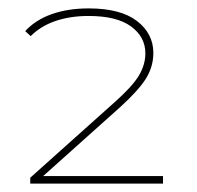

<svg xmlns="http://www.w3.org/2000/svg" viewBox="-20 -764 470 457"><path d="M52 -341 252 -520Q295 -558 310.5 -584Q326 -610 326 -637Q326 -676 292 -701Q258 -726 191 -726Q147 -726 112 -714Q77 -702 53 -678L40 -690Q65 -717 103.5 -730.5Q142 -744 191 -744Q267 -744 306 -714Q345 -684 345 -638Q345 -606 328 -578Q311 -550 266 -509L75 -338L64 -345H368V-327H52Z"/></svg>

Font: Montserrat
Style: Regular
Weight: 400
Designer: Julieta Ulanovsky
Foundry: Julieta Ulanovsky
Version: Version 8.000